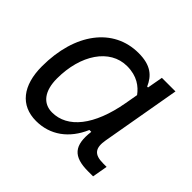

<svg xmlns="http://www.w3.org/2000/svg" viewBox="-131 -679 848 848"><g transform="rotate(45 293.0 -255.5)"><path d="M429.2 -444.3H423.8C402.8 -492.2 368.7 -522.5 292.5 -522.5C135.7 -522.5 31.7 -385.3 31.7 -179.2C31.7 -59.1 86.9 10.3 184.1 10.3C271.5 10.3 340.8 -39.6 378.9 -128.4H390.6C378.4 -32.7 410.6 4.9 504.4 4.9H535.2L547.9 -66.9H525.9C469.2 -66.9 452.6 -91.3 462.4 -147L527.3 -517.6H442.4ZM297.4 -445.8C359.4 -445.8 396 -417.5 418.9 -386.2L408.2 -325.7C378.4 -157.7 303.7 -66.4 207.5 -66.4C150.4 -66.4 116.7 -110.4 116.7 -188C116.7 -335 189.5 -445.8 297.4 -445.8Z"/></g></svg>

Font: Cascadia Mono SemiLight
Style: Italic
Weight: 350
Italic angle: -10°
Monospace: yes
Designer: Aaron Bell
Foundry: Saja Typeworks
Version: Version 2404.023